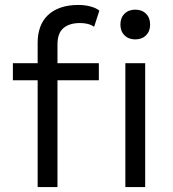

<svg xmlns="http://www.w3.org/2000/svg" viewBox="-20 -755 699 775"><path d="M296 -735Q322 -735 345 -729Q368 -723 381 -712L360 -647Q348 -655 334 -658.5Q320 -662 303 -662Q260 -662 236 -641.5Q212 -621 212 -576V-500V-474V0H132V-584Q132 -617 142 -645Q152 -673 172.5 -693Q193 -713 224 -724Q255 -735 296 -735ZM379 -500V-431H32V-500ZM566 -500V0H486V-500ZM526 -596Q499 -596 482.5 -612.5Q466 -629 466 -656Q466 -683 482.5 -699.5Q499 -716 526 -716Q553 -716 569.5 -699.5Q586 -683 586 -656Q586 -629 569.5 -612.5Q553 -596 526 -596Z"/></svg>

Font: Work Sans
Style: Regular
Weight: 400
Designer: Wei Huang
Foundry: Wei Huang
Version: Version 2.006; ttfautohint (v1.8.1.43-b0c9)